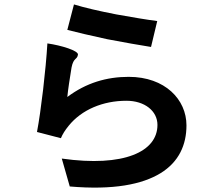

<svg xmlns="http://www.w3.org/2000/svg" viewBox="-20 -807 980 867"><path d="M505 -742C432 -756 359 -773 314 -787L284 -672C321 -662 391 -646 464 -630C539 -616 615 -602 662 -595L690 -712C649 -717 577 -729 505 -742ZM581 -107C508 -79 400 -71 259 -91L295 35C491 52 622 26 705 -25C788 -76 822 -153 822 -241C822 -357 726 -460 561 -460C462 -460 369 -433 284 -369C287 -401 295 -453 303 -502C312 -548 328 -536 332 -560C335 -578 257 -602 194 -611C187 -492 165 -305 147 -211L255 -183C263 -202 273 -218 290 -239C349 -312 445 -352 551 -352C633 -352 691 -306 691 -243C691 -183 654 -135 581 -107Z"/></svg>

Font: GenSekiGothic2 TW B
Style: Regular
Weight: 700
Version: Version 2.100;PS 2.1;hotconv 16.6.51;makeotf.lib2.5.65220 DE